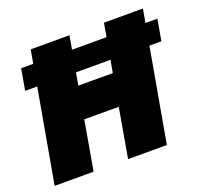

<svg xmlns="http://www.w3.org/2000/svg" viewBox="-119 -828 1030 968"><g transform="rotate(-20 395.5 -344.0)"><path d="M16 0 138 -688H346L301 -434H486L531 -688H740L618 0H410L456 -264H271L225 0ZM40 -501 60 -615H791L771 -501Z"/></g></svg>

Font: Archivo SemiCondensed Black
Style: Italic
Weight: 900
Width: 4
Italic angle: -10°
Designer: Hector Gatti
Foundry: Omnibus-Type
Version: Version 2.001